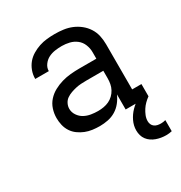

<svg xmlns="http://www.w3.org/2000/svg" viewBox="-175 -655 950 1005"><g transform="rotate(-30 300.0 -152.5)"><path d="M263 8Q241 8 219 5Q197 2 177 -6Q157 -14 139 -27Q121 -40 109 -58.5Q97 -77 92 -98.5Q87 -120 87 -142Q87 -169 95.5 -195Q104 -221 122 -241Q140 -261 164 -274Q188 -287 214 -294.5Q240 -302 267 -304.5Q294 -307 320 -307H423V-347Q423 -370 414 -392.5Q405 -415 386.5 -429.5Q368 -444 345 -449.5Q322 -455 299 -455Q278 -455 257.5 -452Q237 -449 219 -440Q201 -431 188 -413.5Q175 -396 175 -376V-375H93V-377Q93 -401 101.5 -424Q110 -447 125 -465Q140 -483 161 -495.5Q182 -508 204.5 -515.5Q227 -523 251 -525.5Q275 -528 299 -528Q325 -528 351 -524.5Q377 -521 401 -511Q425 -501 445.5 -484.5Q466 -468 480 -446Q494 -424 499.5 -398.5Q505 -373 505 -347V-74H561V0H423V-91Q413 -68 397 -48Q381 -28 359.5 -15Q338 -2 313 3Q288 8 263 8ZM295 -65Q312 -65 329 -68Q346 -71 361 -78Q376 -85 388.5 -97Q401 -109 409 -124Q417 -139 420 -155.5Q423 -172 423 -189V-234H321Q304 -234 288 -233Q272 -232 256.5 -228.5Q241 -225 225.5 -219.5Q210 -214 197 -205Q184 -196 176.5 -181Q169 -166 169 -150Q169 -129 181.5 -110.5Q194 -92 212.5 -82Q231 -72 252.5 -68.5Q274 -65 295 -65ZM540 223Q525 223 510 220.5Q495 218 481 213Q467 208 454.5 199.5Q442 191 433 179Q424 167 420 152.5Q416 138 416 123Q416 94 429 67Q442 40 462.5 19Q483 -2 508 -17.5Q533 -33 561 -43V0Q547 10 535 22Q523 34 514 48Q505 62 498.5 78Q492 94 492 111Q492 121 496 130.5Q500 140 508.5 146Q517 152 527 154Q537 156 547 156Q554 156 561 155Q568 154 575 152V219Q567 221 558 222Q549 223 540 223Z"/></g></svg>

Font: Iosevka HT Extended
Style: Regular
Weight: 400
Width: 7
Monospace: yes
Designer: Belleve Invis
Foundry: Belleve Invis
Version: Version 32.3.0; ttfautohint (v1.8.4)